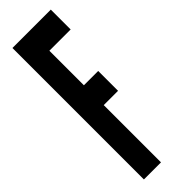

<svg xmlns="http://www.w3.org/2000/svg" viewBox="-250 -747 759 759"><g transform="rotate(-45 129.0 -367.5)"><path d="M30 0V-735H244.5V-624H125.5V-431H205.5V-320H125.5V0Z"/></g></svg>

Font: League Gothic SemiCondensed
Style: Regular
Weight: 400
Width: 4
Designer: The League of Moveable Type
Version: Version 2.001